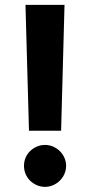

<svg xmlns="http://www.w3.org/2000/svg" viewBox="-20 -747 365 777"><path d="M241.1 -727.3 227.3 -218H97.3L83.1 -727.3ZM77.1 -76Q77.1 -93.4 83.6 -108.8Q90.2 -124.3 101.9 -135.7Q113.6 -147 129.3 -153.8Q144.9 -160.5 162.3 -160.5Q179.3 -160.5 194.8 -153.8Q210.2 -147 221.9 -135.7Q233.7 -124.3 240.6 -108.8Q247.5 -93.4 247.5 -76Q247.5 -58.2 240.6 -42.8Q233.7 -27.3 221.9 -15.8Q210.2 -4.3 194.8 2.5Q179.3 9.2 162.3 9.2Q144.9 9.2 129.3 2.5Q113.6 -4.3 101.9 -15.8Q90.2 -27.3 83.6 -42.8Q77.1 -58.2 77.1 -76Z"/></svg>

Font: Cannonade
Style: Bold
Weight: 700
Designer: Rasmus Andersson
Foundry: rsms
Version: Version 3.012;git-f93a4a705